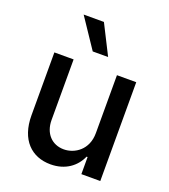

<svg xmlns="http://www.w3.org/2000/svg" viewBox="-143 -885 879 996"><g transform="rotate(20 297.0 -387.5)"><path d="M416.9 -226.2C417.3 -133.5 348.4 -89.5 288.7 -89.5C223 -89.5 177.6 -137.1 177.6 -211.3V-545.5H71.4V-198.5C71.4 -63.2 145.6 7.1 250.4 7.1C332.4 7.1 388.1 -36.2 413.4 -94.5H419V0H523.4V-545.5H416.9ZM147 -782 256.7 -618.3H341.6L258.9 -782Z"/></g></svg>

Font: Magic Ui Pro Medium
Style: Regular
Weight: 500
Designer: Stefan Endress, Andreas Faust
Version: Version 1.000;FEAKit 1.0